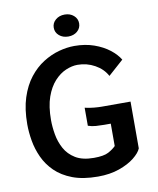

<svg xmlns="http://www.w3.org/2000/svg" viewBox="-104 -1060 948 1154"><g transform="rotate(-10 370.0 -483.0)"><path d="M400 14Q309 14 245.2 -10.2Q181.5 -34.5 140.2 -75Q99 -115.5 76 -165.8Q53 -216 44 -268.8Q35 -321.5 35 -369Q35 -462 57.5 -531.2Q80 -600.5 118 -649Q156 -697.5 203.2 -727.2Q250.5 -757 300 -770.5Q349.5 -784 395 -784Q461 -784 514.8 -765Q568.5 -746 606.8 -716.2Q645 -686.5 665 -653L572 -570Q548 -615 499.2 -642Q450.5 -669 394 -669Q360 -669 322.8 -653.2Q285.5 -637.5 253 -602.2Q220.5 -567 200.2 -509.8Q180 -452.5 180 -369Q180 -328 188 -281.5Q196 -235 218.2 -194Q240.5 -153 283 -127Q325.5 -101 395 -101Q456 -101 484.5 -116.5Q513 -132 530 -149.5V-286H490Q465.5 -286 440.2 -287.8Q415 -289.5 392 -297.5V-407.5Q420 -401 447.2 -398.5Q474.5 -396 494 -396H670V-110.5Q659.5 -84 623.2 -55Q587 -26 530 -6Q473 14 400 14ZM370.5 -846Q337 -846 314.8 -865Q292.5 -884 292.5 -913Q292.5 -941.5 314.8 -960.8Q337 -980 370.5 -980Q403.5 -980 425.5 -960.8Q447.5 -941.5 447.5 -913Q447.5 -884 425.5 -865Q403.5 -846 370.5 -846Z"/></g></svg>

Font: Junction
Style: Bold
Weight: 700
Designer: Caroline Hadilaksono
Foundry: Caroline Hadilaksono, Tyler Finck, The League of Moveable Type
Version: Version 2.000; ttfautohint (v1.8.3)